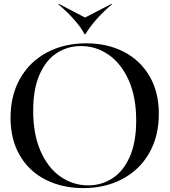

<svg xmlns="http://www.w3.org/2000/svg" viewBox="-20 -949 872 984"><path d="M34 -346Q34 -460 83 -546.5Q132 -633 220.5 -680Q309 -727 422 -727Q530 -727 614.5 -683.5Q699 -640 746.5 -558.5Q794 -477 794 -366Q794 -251 745 -165Q696 -79 608 -32Q520 15 407 15Q299 15 214 -28Q129 -71 81.5 -152.5Q34 -234 34 -346ZM432 1Q500 1 556 -35Q612 -71 645 -145.5Q678 -220 678 -331Q678 -452 639.5 -538Q601 -624 536.5 -668.5Q472 -713 395 -713Q327 -713 271.5 -677.5Q216 -642 183 -567.5Q150 -493 150 -382Q150 -261 188 -174.5Q226 -88 290.5 -43.5Q355 1 432 1ZM278 -928 282 -929 416 -859 551 -929 555 -928Q511 -891 475 -850.5Q439 -810 418 -774H413Q378 -842 278 -928Z"/></svg>

Font: Nyght Serif
Style: Regular
Weight: 400
Designer: Maksym Kobuzan
Version: Version 0.410;July 4, 2025;FontCreator 15.0.0.2958 64-bit